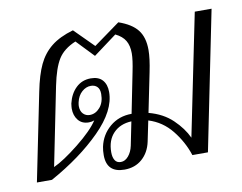

<svg xmlns="http://www.w3.org/2000/svg" viewBox="-67 -654 952 754"><g transform="rotate(-10 409.0 -277.0)"><path d="M818 -553 706 0H644Q626 -55 589 -101Q552 -147 497 -164L480 -82Q471 -40 442.5 -15Q414 10 372 10Q301 10 301 -60Q301 -78 304 -93Q314 -140 350 -170.5Q386 -201 437 -201L469 -361Q479 -409 479 -435Q479 -466 467 -486Q455 -506 428 -519L335 -450L269 -519Q221 -499 199.5 -464.5Q178 -430 164 -361L101 -48Q141 -66 202.5 -115Q264 -164 288 -201Q278 -197 266 -197Q239 -197 224 -215.5Q209 -234 209 -262Q209 -268 211 -282Q220 -320 244 -343Q268 -366 303 -366Q334 -366 349.5 -348.5Q365 -331 365 -301Q365 -227 285 -147Q205 -67 84 0H24L95 -350Q108 -415 127 -455Q146 -495 179 -521.5Q212 -548 267 -564L343 -488L448 -564Q500 -546 523 -516.5Q546 -487 546 -437Q546 -403 535 -350L503 -193Q560 -178 597 -142.5Q634 -107 652 -68L751 -553ZM333 -299Q333 -318 323.5 -327.5Q314 -337 298 -337Q279 -337 262.5 -322.5Q246 -308 240 -282Q238 -272 238 -267Q238 -247 248.5 -236Q259 -225 275 -225Q298 -225 315.5 -245Q333 -265 333 -299ZM412 -78 431 -172Q386 -170 359 -142Q332 -114 332 -66Q332 -46 339.5 -34Q347 -22 363 -22Q380 -22 393.5 -38Q407 -54 412 -78Z"/></g></svg>

Font: Trirong Light
Style: Italic
Weight: 300
Italic angle: -12°
Designer: Katatrad Team
Foundry: CadsonDemak
Version: Version 1.001